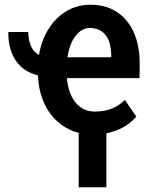

<svg xmlns="http://www.w3.org/2000/svg" viewBox="-20 -558 640 810"><path d="M371.6 9.8Q320.8 9.8 279.1 -8.8Q237.3 -27.3 207 -60.3Q176.8 -93.3 159.4 -139.2Q142.1 -185.1 140.1 -240.2Q109.4 -247.6 85.9 -263.2Q62.5 -278.8 46.6 -302.2Q30.8 -325.7 22.7 -356.2Q14.6 -386.7 15.1 -422.9H99.1Q100.1 -387.7 110.8 -363Q121.6 -338.4 144.5 -326.2Q151.9 -372.6 171.1 -411.4Q190.4 -450.2 218.5 -478.5Q246.6 -506.8 282.7 -522.5Q318.8 -538.1 360.4 -538.1Q413.1 -538.1 452.1 -519.3Q491.2 -500.5 517.1 -467.3Q543 -434.1 556.2 -389.2Q569.3 -344.2 569.3 -292L568.8 -228.5H262.2Q264.6 -198.7 273.2 -173.1Q281.7 -147.5 296.4 -128.4Q311 -109.4 331.8 -98.4Q352.5 -87.4 379.9 -87.4Q402.8 -87.4 421.4 -91.1Q439.9 -94.7 455.3 -101.3Q470.7 -107.9 483.2 -116.9Q495.6 -126 506.8 -136.2L555.2 -65.9Q541 -49.8 522.7 -35.9Q504.4 -22 481.4 -12Q458.5 -2 431.2 3.9Q403.8 9.8 371.6 9.8ZM359.9 -439.9Q339.8 -439.9 324 -429.9Q308.1 -419.9 296.1 -403.1Q284.2 -386.2 276.1 -363.8Q268.1 -341.3 264.6 -316.4H449.2V-329.1Q448.7 -351.6 443.6 -371.8Q438.5 -392.1 427.5 -407.2Q416.5 -422.4 399.9 -431.2Q383.3 -439.9 359.9 -439.9ZM428.7 231.9H312V-31.2H428.7Z"/></svg>

Font: Roboto Mono
Style: Regular
Weight: 500
Designer: Google
Version: Version 2.000986; 2015; ttfautohint (v1.3)